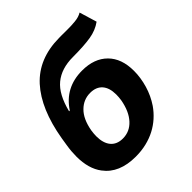

<svg xmlns="http://www.w3.org/2000/svg" viewBox="-206 -881 1025 1025"><g transform="rotate(-45 307.0 -368.0)"><path d="M228.3 10.7Q104 10.7 46.2 -67.1Q4.3 -122.2 4.3 -214.1Q4.3 -232.6 5.9 -252.5Q7.5 -272.4 11 -293.7L18.1 -338.4Q50.1 -527.3 140.3 -626.8Q230.8 -725.9 385.7 -727.3L400.9 -727.6L446.4 -727.3Q463.4 -727.3 478.5 -727.8Q493.6 -728.3 507.1 -729.8Q538.7 -732.6 560 -745.7L589.8 -647Q552.2 -619.7 502.1 -611.5Q452.4 -603.3 370 -603H367.2Q280.2 -603 226.6 -558.9Q173.3 -515.3 147.7 -412.6H153.1Q221.6 -517.4 350.5 -517.4Q442.1 -517.4 494 -465.2Q545.5 -413.7 545.5 -320Q545.5 -268.5 529.8 -215.2Q514.6 -163 484 -117.5Q463.8 -88.4 437.5 -64.8Q411.2 -41.2 379.1 -24.3Q346.9 -7.5 309.1 1.6Q271.3 10.7 228.3 10.7ZM248.2 -106.5Q300.4 -106.5 336.6 -146Q373.2 -185.7 386 -257.1Q389.2 -278.8 389.2 -297.6Q389.2 -348.7 365.2 -375.7Q341.3 -402.7 296.9 -402.7Q246.4 -402.7 209.9 -366.5Q172.6 -330.3 159.4 -257.1Q157.7 -245.7 156.8 -235.1Q155.9 -224.4 155.9 -214.5Q155.9 -189.6 161.8 -169.6Q167.6 -149.5 179.2 -135.5Q190.7 -121.4 207.9 -114Q225.1 -106.5 248.2 -106.5Z"/></g></svg>

Font: Linik Sans
Style: Bold Italic
Weight: 700
Italic angle: 9°
Designer: Fonts by Rasmus Andersson / Changes by Cristiano Sobral with parts from Marc Monis
Foundry: rsms
Version: Version 3.020; ttfautohint (v1.6)